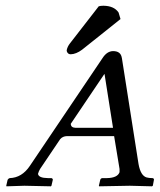

<svg xmlns="http://www.w3.org/2000/svg" viewBox="-20 -654 562 676"><path d="M327.6 -631.8Q334 -633.8 344.2 -633.8Q381.8 -633.3 397.5 -609.9L404.3 -586.9L269 -479Q248 -463.4 229 -462.9Q218.8 -462.9 215.3 -473.1Q214.8 -475.6 214.8 -477.1Q217.3 -489.7 226.1 -501ZM191.9 -164.1 121.1 -59.1Q115.7 -49.3 115.2 -45.9Q114.3 -43.9 113.8 -42Q115.7 -27.3 148.9 -26.9H161.1Q166 -25.4 166 -21L161.1 0L159.2 2Q158.7 2 65.9 0L2.9 2L2 0L6.8 -21Q9.8 -25.9 14.2 -26.9Q57.1 -28.3 85 -69.8L340.8 -449.2Q356.4 -473.6 377.9 -474.1Q404.8 -474.1 408.7 -451.2Q408.7 -449.7 409.2 -449.2L467.8 -76.2Q475.1 -35.6 496.1 -29.3Q504.9 -26.9 517.1 -26.9Q522.9 -25.4 522 -21L518.1 0L515.1 2Q514.2 2 437 0L329.1 2L328.1 0L333 -21Q334.5 -25.9 339.8 -26.9H356.9Q394 -27.8 400.9 -47.9V-59.1L381.8 -174.8H215.8Q200.7 -174.3 191.9 -164.1ZM377.9 -204.1 348.1 -393.1H347.2L229 -217.8Q230 -204.6 245.1 -204.1Z"/></svg>

Font: Linux Libertine Capitals O
Style: Bold Italic Samll Caps
Weight: 400
Italic angle: -12°
Designer: Philipp H. Poll
Foundry: Philipp H. Poll
Version: Version 5.0.4